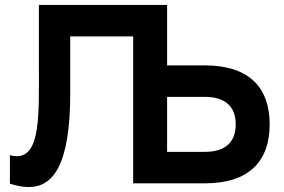

<svg xmlns="http://www.w3.org/2000/svg" viewBox="-20 -740 1148 775"><path d="M654.5 -720H137V-477.5C137 -279.5 144.5 -109.5 47.5 -109.5C39 -109.5 30 -111 20 -113.5V1.5C46 9.5 71.5 15 96 15C188.5 15 263.5 -63 263.5 -362.5V-593H517.5V0H807.5C984 0 1068.5 -88 1068.5 -238C1068.5 -388 984 -476 807.5 -476H654.5ZM654.5 -127V-349H806.5C888.5 -349 931.5 -310.5 931.5 -238C931.5 -165.5 888.5 -127 806.5 -127Z"/></svg>

Font: Vela Sans ExtBd
Style: Regular
Weight: 800
Designer: Principal design: Mikhail Sharanda - project Manrope.
Design modification: Ravid Balaliev
Foundry: Mikhail Sharanda
Version: Version 1.001